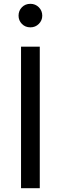

<svg xmlns="http://www.w3.org/2000/svg" viewBox="-20 -984 318 1004"><path d="M188 0H90V-740H188ZM139 -841Q112 -841 94.5 -859Q77 -877 77 -902Q77 -928 94.5 -946Q112 -964 139 -964Q165 -964 183 -946Q201 -928 201 -902Q201 -877 183 -859Q165 -841 139 -841Z"/></svg>

Font: Be Vietnam Pro Variable Thin
Style: Regular
Weight: 100
Designer: Lam Bao, Tony Le, Vietanh Nguyen
Foundry: Yellow Type Foundry
Version: Version 1.002